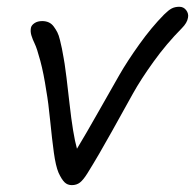

<svg xmlns="http://www.w3.org/2000/svg" viewBox="-20 -514 573 564"><path d="M190.9 29.8Q178.2 29.8 169.7 21.5Q161.1 13.2 151.9 -6.8Q143.6 -26.4 138.2 -65.7Q132.8 -105 127.4 -159.2Q122.1 -213.4 116.2 -246.1Q108.4 -298.3 98.4 -335.4Q88.4 -372.6 82 -385.5Q75.7 -398.4 72.3 -409.7Q68.8 -420.9 70.8 -432.1Q72.3 -439.9 81.3 -446Q90.3 -452.1 104 -452.1Q114.7 -452.1 123.3 -448.2Q131.8 -444.3 137.9 -436Q144 -427.7 148.4 -419.2Q152.8 -410.6 156.2 -396.2Q159.7 -381.8 161.9 -371.3Q164.1 -360.8 167 -343.3Q168.9 -332 169.9 -326.2Q173.8 -302.7 184.1 -210.7Q194.3 -118.7 206.1 -77.1Q232.4 -120.6 269.8 -186.8Q307.1 -252.9 330.6 -293.7Q354 -334.5 389.4 -384Q424.8 -433.6 461.9 -471.2Q474.6 -483.9 484.1 -489Q493.7 -494.1 506.8 -494.1Q519.5 -494.1 527.1 -483.9Q534.7 -473.6 532.2 -461.9Q529.8 -446.8 514.2 -431.2Q468.8 -385.3 431.2 -333Q393.6 -280.8 370.4 -239Q347.2 -197.3 308.8 -128.2Q270.5 -59.1 236.8 -4.9Q224.6 14.6 214.8 22.2Q205.1 29.8 190.9 29.8Z"/></svg>

Font: Shantell Sans Irregular Bouncy
Style: Italic
Weight: 300
Italic angle: -11.31°
Designer: Stephen Nixon, Anya Danilova, Shantell Martin
Foundry: Arrow Type
Version: Version 1.006;[9816181b4]